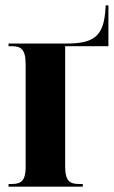

<svg xmlns="http://www.w3.org/2000/svg" viewBox="-20 -699 426 719"><path d="M12 0H290V-10H277C244 -10 224 -18 224 -76V-526H386V-679H376L375 -667C369 -566 335 -536 230 -536H12V-526H23C55 -526 76 -518 76 -460V-72C76 -17 54 -10 23 -10H12Z"/></svg>

Font: Noto Serif Display Condensed Extra
Style: Regular
Weight: 800
Width: 3
Designer: Monotype Design Team
Foundry: Monotype Imaging Inc.
Version: Version 1.900